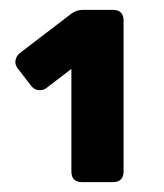

<svg xmlns="http://www.w3.org/2000/svg" viewBox="-20 -720 334 390"><path d="M147 -350Q125 -350 125 -372V-580L74 -541Q67 -536 58 -537Q49 -538 43 -546L16 -581Q10 -589 11.5 -597.5Q13 -606 20 -612L126 -693Q136 -700 149 -700H209Q231 -700 231 -678V-372Q231 -350 209 -350Z"/></svg>

Font: Rubik Light
Style: Bold
Weight: 700
Version: Version 2.104